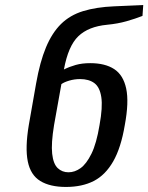

<svg xmlns="http://www.w3.org/2000/svg" viewBox="-20 -730 587 760"><path d="M241 10Q178 10 139.5 -13.5Q101 -37 90 -91Q79 -145 94 -235L123 -400Q138 -485 162 -542.5Q186 -600 221.5 -635Q257 -670 309 -686Q361 -702 432 -705L547 -710L544 -667Q516 -656 481 -646Q446 -636 404 -632Q330 -625 290 -586.5Q250 -548 233 -455Q255 -466 280 -473Q305 -480 337 -480Q396 -480 432 -456.5Q468 -433 479.5 -379.5Q491 -326 474 -235Q459 -145 428 -91Q397 -37 351 -13.5Q305 10 241 10ZM251 -48Q276 -48 299 -64.5Q322 -81 342 -121.5Q362 -162 374 -235Q387 -306 381 -345.5Q375 -385 353.5 -401Q332 -417 297 -417Q275 -417 254.5 -411Q234 -405 223 -397L194 -235Q182 -162 186.5 -121.5Q191 -81 208.5 -64.5Q226 -48 251 -48Z"/></svg>

Font: Cuprum Medium
Style: Italic
Weight: 500
Italic angle: -10°
Version: Version 3.000